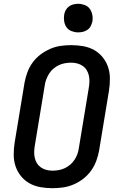

<svg xmlns="http://www.w3.org/2000/svg" viewBox="-20 -980 640 1008"><path d="M255 8Q223 8 192 2.5Q161 -3 135 -17.5Q109 -32 90 -55.5Q71 -79 61.5 -107.5Q52 -136 52 -168Q52 -200 57 -232L109 -547Q114 -574 124 -601Q134 -628 151.5 -652Q169 -676 193 -694Q217 -712 243.5 -723.5Q270 -735 298 -739Q326 -743 354 -743Q386 -743 417 -737.5Q448 -732 474 -717.5Q500 -703 519 -679.5Q538 -656 547.5 -627.5Q557 -599 557 -567Q557 -535 552 -503L500 -188Q495 -161 485 -134Q475 -107 457.5 -83Q440 -59 416.5 -41Q393 -23 366 -11.5Q339 0 311 4Q283 8 255 8ZM256 -84Q272 -84 288.5 -87Q305 -90 320 -97Q335 -104 348.5 -115.5Q362 -127 371.5 -141.5Q381 -156 386.5 -171.5Q392 -187 394 -203L446 -518Q449 -535 449.5 -551.5Q450 -568 446.5 -583.5Q443 -599 435 -612Q427 -625 414 -634Q401 -643 385.5 -647Q370 -651 353 -651Q337 -651 320.5 -648Q304 -645 289 -638Q274 -631 260.5 -619.5Q247 -608 238 -593.5Q229 -579 223 -563.5Q217 -548 215 -532L163 -217Q160 -200 159.5 -183.5Q159 -167 162.5 -151.5Q166 -136 174 -123Q182 -110 195 -101Q208 -92 223.5 -88Q239 -84 256 -84ZM390 -810Q373 -810 356 -816.5Q339 -823 329.5 -836.5Q320 -850 317 -867.5Q314 -885 317 -903Q319 -916 325.5 -927.5Q332 -939 342.5 -946.5Q353 -954 365.5 -957Q378 -960 391 -960Q408 -960 425 -953.5Q442 -947 451.5 -933.5Q461 -920 464.5 -902.5Q468 -885 465 -867Q462 -854 456 -842.5Q450 -831 439 -823.5Q428 -816 415.5 -813Q403 -810 390 -810Z"/></svg>

Font: Iosevka SmBd Ex Obl
Style: Regular
Weight: 600
Width: 7
Italic angle: -9°
Monospace: yes
Designer: Belleve Invis
Foundry: Belleve Invis
Version: Version 32.5.0; ttfautohint (v1.8.4)